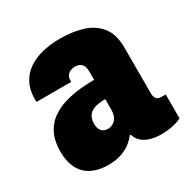

<svg xmlns="http://www.w3.org/2000/svg" viewBox="-130 -660 781 793"><g transform="rotate(-30 260.0 -264.0)"><path d="M167 12Q134 12 107.5 3Q81 -6 62 -24Q43 -42 33 -70Q23 -98 23 -136Q23 -184 40.5 -219.5Q58 -255 92 -277.5Q126 -300 176 -311Q226 -322 292 -322V-362Q292 -378 287.5 -388Q283 -398 273.5 -403.5Q264 -409 250 -409Q238 -409 228 -404.5Q218 -400 212 -391.5Q206 -383 206 -370V-362H41Q40 -366 40 -369.5Q40 -373 40 -377Q40 -427 64.5 -463.5Q89 -500 137.5 -520Q186 -540 257 -540Q311 -540 359 -526Q407 -512 437 -476Q467 -440 467 -375V-155Q467 -141 474 -131.5Q481 -122 497 -122H518V-8Q501 1 475.5 6.5Q450 12 422 12Q391 12 367.5 4.5Q344 -3 329.5 -17Q315 -31 310 -50H305Q292 -33 273.5 -19Q255 -5 229 3.5Q203 12 167 12ZM241 -118Q253 -118 263 -123Q273 -128 279.5 -136.5Q286 -145 289 -156.5Q292 -168 292 -181V-230Q256 -230 236 -221.5Q216 -213 208.5 -198Q201 -183 201 -165Q201 -149 206 -138.5Q211 -128 220 -123Q229 -118 241 -118Z"/></g></svg>

Font: Archivo Condensed Black
Style: Regular
Weight: 900
Width: 3
Designer: Hector Gatti
Foundry: Omnibus-Type
Version: Version 2.001